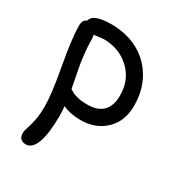

<svg xmlns="http://www.w3.org/2000/svg" viewBox="-180 -618 922 996"><g transform="rotate(30 281.0 -120.0)"><path d="M122.1 261.2Q102.5 261.2 91.3 250.2Q80.1 239.3 80.1 216.8Q80.1 202.6 87.4 182.6Q94.7 162.6 102.3 127Q109.9 91.3 109.9 40Q109.9 -32.7 82.5 -180.9Q55.2 -329.1 54.2 -405.8Q52.7 -446.3 78.1 -454.1Q87.4 -501 198.2 -501Q286.1 -501 356.7 -464.1Q427.2 -427.2 468.5 -356.4Q509.8 -285.6 509.8 -192.9Q509.8 -101.1 452.6 -45.7Q395.5 9.8 304.2 9.8Q244.1 9.8 198.2 -11.2Q201.2 15.6 201.2 45.9Q201.2 147.9 181.4 204.6Q161.6 261.2 122.1 261.2ZM147 -378.9Q147 -343.3 151.4 -302.5Q155.8 -261.7 159.4 -239.7Q163.1 -217.8 173.1 -167.7Q183.1 -117.7 185.1 -106Q199.7 -97.2 207.5 -92.8Q215.3 -88.4 239.5 -82.8Q263.7 -77.1 293.9 -77.1Q419.9 -77.1 419.9 -203.1Q419.9 -296.4 356.7 -355.2Q293.5 -414.1 202.1 -414.1Q190.4 -414.1 167.7 -410.6Q145 -407.2 143.1 -407.2Q147 -395.5 147 -378.9Z"/></g></svg>

Font: Shantell Sans Normal
Style: Regular
Weight: 400
Designer: Stephen Nixon, Anya Danilova, Shantell Martin
Foundry: Arrow Type
Version: Version 1.006;[559af2be0]